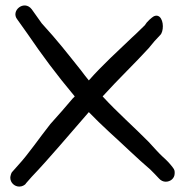

<svg xmlns="http://www.w3.org/2000/svg" viewBox="-20 -703 680 709"><path d="M51 -14C62 -14 70 -19 75 -24V-25L97 -50C163 -119 238 -209 308 -289C331 -265 357 -240 383 -216C435 -169 489 -116 535 -77C546 -66 558 -54 567 -44C574 -36 583 -32 592 -32C609 -32 625 -44 625 -63C625 -70 626 -75 617 -86C606 -100 599 -108 580 -125C567 -137 550 -156 529 -179C480 -229 411 -290 359 -347C415 -409 478 -469 529 -525C544 -544 558 -560 572 -574C584 -586 586 -626 569 -641C559 -649 548 -644 541 -638C536 -634 529 -628 522 -620L515 -610C501 -597 485 -580 468 -565C416 -515 359 -464 308 -406C298 -418 289 -430 280 -442C224 -512 196 -549 134 -617L97 -669C69 -705 18 -663 44 -631L81 -579C137 -497 186 -431 256 -347C255 -346 252 -342 249 -340C222 -308 195 -277 166 -245C124 -192 85 -134 48 -94L24 -67C22 -65 18 -53 18 -47C18 -28 34 -14 51 -14Z"/></svg>

Font: Stray Cat
Style: ExBdExt
Weight: 800
Version: Version 1.0